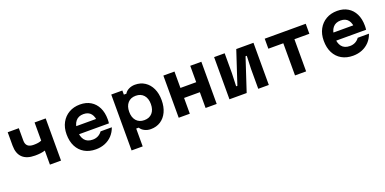

<svg xmlns="http://www.w3.org/2000/svg" viewBox="-10 -1532 5270 2631"><g transform="rotate(-20 2625.0 -217.0)"><path d="M470 0V-205Q439 -195 403 -190.5Q367 -186 322 -186Q201 -186 139.5 -245.5Q78 -305 78 -420V-615H240V-435Q240 -382 268.5 -356.5Q297 -331 355 -331Q392 -331 419.5 -335.5Q447 -340 470 -350V-615H632V0Z M957 -372H1334L1284 -311Q1284 -400 1247 -447Q1210 -494 1137 -494Q1063 -494 1023 -445Q983 -396 983 -311Q983 -220 1022 -170.5Q1061 -121 1141 -121Q1185 -121 1220 -139.5Q1255 -158 1278 -191H1442Q1419 -125 1375 -78Q1331 -31 1270 -6Q1209 19 1136 19Q1042 19 972 -21Q902 -61 864 -135Q826 -209 826 -311Q826 -408 865.5 -480.5Q905 -553 975 -593.5Q1045 -634 1137 -634Q1226 -634 1291 -595Q1356 -556 1391.5 -484Q1427 -412 1427 -311Q1427 -297 1426 -282Q1425 -267 1423 -255H957Z M1588 200V-615H1750V-555H1787Q1806 -590 1847.5 -610.5Q1889 -631 1938 -631Q2020 -631 2081.5 -590.5Q2143 -550 2177 -477.5Q2211 -405 2211 -308Q2211 -210 2177 -137Q2143 -64 2081.5 -24Q2020 16 1938 16Q1889 16 1847.5 -5Q1806 -26 1787 -60H1750V200ZM1896 -130Q1970 -130 2012 -177.5Q2054 -225 2054 -308Q2054 -390 2012 -437.5Q1970 -485 1896 -485Q1822 -485 1780 -437.5Q1738 -390 1738 -307Q1738 -225 1780 -177.5Q1822 -130 1896 -130Z M2348 0V-615H2510V-376H2740V-615H2902V0H2740V-230H2510V0Z M3088 0V-615H3242V-326L3235 -136H3253L3411 -615H3662V0H3508V-289L3515 -479H3497L3339 0Z M4044 0V-469H3826V-615H4424V-469H4206V0Z M4707 -372H5084L5034 -311Q5034 -400 4997 -447Q4960 -494 4887 -494Q4813 -494 4773 -445Q4733 -396 4733 -311Q4733 -220 4772 -170.5Q4811 -121 4891 -121Q4935 -121 4970 -139.5Q5005 -158 5028 -191H5192Q5169 -125 5125 -78Q5081 -31 5020 -6Q4959 19 4886 19Q4792 19 4722 -21Q4652 -61 4614 -135Q4576 -209 4576 -311Q4576 -408 4615.5 -480.5Q4655 -553 4725 -593.5Q4795 -634 4887 -634Q4976 -634 5041 -595Q5106 -556 5141.5 -484Q5177 -412 5177 -311Q5177 -297 5176 -282Q5175 -267 5173 -255H4707Z"/></g></svg>

Font: Martian Mono SemiExpanded
Style: Bold
Weight: 700
Width: 6
Designer: Roman Shamin
Foundry: Evil Martians
Version: Version 1.000